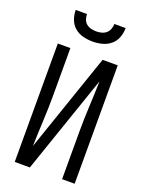

<svg xmlns="http://www.w3.org/2000/svg" viewBox="-174 -1037 848 1120"><g transform="rotate(20 250.0 -477.5)"><path d="M64 0V-735H142V-441Q142 -362 138 -283Q134 -204 132 -124L342 -735H436V0H358V-294Q358 -373 362 -452Q366 -531 368 -611L158 0ZM250 -815Q220 -815 190.5 -822.5Q161 -830 138.5 -849Q116 -868 105.5 -896.5Q95 -925 95 -955H165Q165 -939 170.5 -923Q176 -907 188.5 -896.5Q201 -886 217.5 -882Q234 -878 250 -878Q266 -878 282 -882Q298 -886 310.5 -896.5Q323 -907 329 -923Q335 -939 335 -955H405Q405 -925 394.5 -896.5Q384 -868 361 -849Q338 -830 309 -822.5Q280 -815 250 -815Z"/></g></svg>

Font: Huly
Style: Regular
Weight: 400
Designer: Belleve Invis
Foundry: Belleve Invis
Version: Version 33.2.5; ttfautohint (v1.8.4)